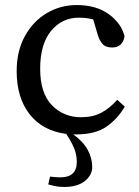

<svg xmlns="http://www.w3.org/2000/svg" viewBox="-20 -519 549 760"><path d="M281 13Q278 13 275.5 13Q273 13 270 13Q309 41 327 74Q345 107 345 142Q345 174 316 197.5Q287 221 234 221Q213 221 197 217.5Q181 214 171 211L178 180Q202 183 219 183Q284 183 284 122Q284 94 273.5 68Q263 42 242 11Q149 -1 97.5 -66.5Q46 -132 46 -237Q46 -317 78.5 -376Q111 -435 165 -467Q219 -499 284 -499Q361 -499 411 -462.5Q461 -426 473 -375Q465 -331 424 -331Q398 -331 385.5 -345.5Q373 -360 367 -381L349 -442Q324 -449 292 -449Q225 -449 182 -396.5Q139 -344 139 -247Q139 -150 185.5 -102.5Q232 -55 301 -55Q347 -55 380.5 -72.5Q414 -90 444 -124L474 -97Q446 -49 402 -18Q358 13 281 13Z"/></svg>

Font: Source Serif 4 SmText
Style: Regular
Weight: 400
Designer: Frank Grießhammer
Foundry: Adobe
Version: Version 4.005;hotconv 1.1.0;makeotfexe 2.6.0